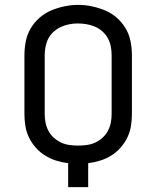

<svg xmlns="http://www.w3.org/2000/svg" viewBox="-20 -766 640 786"><path d="M259 0V-98Q234 -101 210 -108.5Q186 -116 165 -129Q144 -142 127 -161Q110 -180 99 -202.5Q88 -225 84 -249.5Q80 -274 80 -299V-540Q80 -568 85.5 -596.5Q91 -625 105.5 -649.5Q120 -674 141.5 -693Q163 -712 189 -723Q215 -734 243.5 -740Q272 -746 300 -746Q328 -746 356.5 -740Q385 -734 411 -723Q437 -712 458.5 -693Q480 -674 494.5 -649.5Q509 -625 514.5 -596.5Q520 -568 520 -540V-299Q520 -274 516 -249.5Q512 -225 501 -202.5Q490 -180 473 -161Q456 -142 435 -129Q414 -116 390 -108.5Q366 -101 341 -98V0ZM300 -170Q318 -170 336 -172.5Q354 -175 370 -182.5Q386 -190 399.5 -202Q413 -214 421.5 -230Q430 -246 433.5 -263.5Q437 -281 437 -299V-540Q437 -558 433.5 -576Q430 -594 421.5 -609.5Q413 -625 399 -637.5Q385 -650 368.5 -657Q352 -664 334 -667Q316 -670 298 -670Q280 -670 262.5 -666.5Q245 -663 229 -655.5Q213 -648 199.5 -636Q186 -624 178 -608.5Q170 -593 166.5 -575.5Q163 -558 163 -540V-299Q163 -281 166.5 -263.5Q170 -246 178.5 -230Q187 -214 200.5 -202Q214 -190 230 -182.5Q246 -175 264 -172.5Q282 -170 300 -170Z"/></svg>

Font: Zed Sans Extended
Style: Regular
Weight: 400
Width: 7
Designer: Belleve Invis
Foundry: Belleve Invis
Version: Version 1.0.0; ttfautohint (v1.8.4)